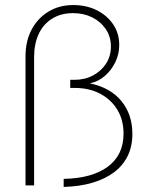

<svg xmlns="http://www.w3.org/2000/svg" viewBox="-20 -734 587 760"><path d="M232 -26Q344 -28 406.5 -74Q469 -120 469 -205Q469 -259 444.5 -299.5Q420 -340 376.5 -363Q333 -386 275 -386H258V-418H274Q316 -418 348.5 -435.5Q381 -453 400 -482.5Q419 -512 419 -550Q419 -589 398.5 -619Q378 -649 344.5 -665.5Q311 -682 269 -682Q221 -682 186 -660Q151 -638 133 -599Q115 -560 115 -508V0H81V-511Q81 -572 105.5 -617.5Q130 -663 172.5 -688.5Q215 -714 270 -714Q322 -714 363 -693.5Q404 -673 428 -637.5Q452 -602 452 -556Q452 -520 436.5 -488Q421 -456 395 -433.5Q369 -411 336 -404Q417 -387 460.5 -334Q504 -281 504 -204Q504 -155 485.5 -117Q467 -79 432 -52.5Q397 -26 347 -11Q297 4 232 6Z"/></svg>

Font: Raleway Thin ExtraLight
Style: Regular
Weight: 250
Version: Version 4.026